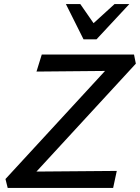

<svg xmlns="http://www.w3.org/2000/svg" viewBox="-20 -927 690 947"><path d="M18 0 7 -44 567 -652 596 -578 160 -574 186 -658H641L650 -613L91 -6L66 -80L556 -84L538 0ZM392 -733 421 -794 545 -907H618L456 -733ZM392 -733 305 -907H376L453 -796L456 -733Z"/></svg>

Font: Ysabeau Infant SemiBold
Style: Italic
Weight: 600
Italic angle: -12°
Designer: Christian Thalmann (Catharsis Fonts)
Version: Version 2.002; featfreeze: ss01,ss02,lnum